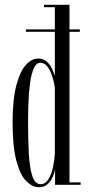

<svg xmlns="http://www.w3.org/2000/svg" viewBox="-20 -770 366 800"><path d="M142.5 10Q113.5 10 88.2 -16.5Q63 -43 47.8 -102Q32.5 -161 32.5 -259Q32.5 -355.5 48 -414.2Q63.5 -473 87.8 -499.5Q112 -526 139 -526Q162 -526 176.2 -512.2Q190.5 -498.5 198 -481.2Q205.5 -464 208.5 -453V-637.5H88V-647.5H208.5V-740H163.5V-750H269.5V-647.5H312.5V-637.5H269.5V-10H316V0H209.5V-65Q207.5 -52 200.2 -34.2Q193 -16.5 179 -3.2Q165 10 142.5 10ZM149.5 -2.5Q168.5 -2.5 181 -21.8Q193.5 -41 200 -70Q206.5 -99 208.5 -128.5V-404Q206 -425.5 198.5 -449.8Q191 -474 178.5 -491.2Q166 -508.5 148.5 -508.5Q131 -508.5 120.8 -485.2Q110.5 -462 105.2 -424Q100 -386 98.5 -342Q97 -298 97 -257Q97 -189.5 100 -131.5Q103 -73.5 114.2 -38Q125.5 -2.5 149.5 -2.5Z"/></svg>

Font: Imbue 100pt Light
Style: Regular
Weight: 300
Designer: Tyler Finck
Foundry: Etcetera Type Company
Version: Version 1.102; ttfautohint (v1.8.3)